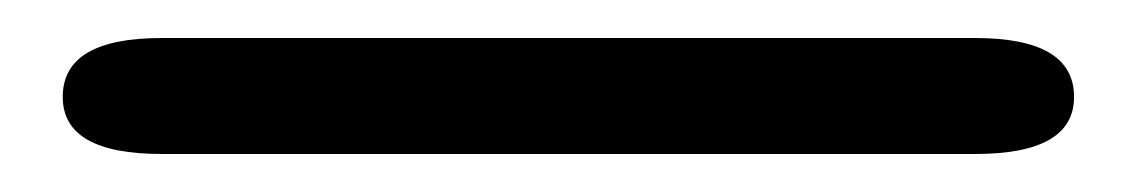

<svg xmlns="http://www.w3.org/2000/svg" viewBox="-20 59 599 101"><path d="M65 140Q13 140 13 110Q13 79 65 79H493Q545 79 545 110Q545 140 493 140Z"/></svg>

Font: Resource Han Rounded JP
Style: Regular
Weight: 400
Designer: Cyano Hao (round all glyphs); Ryoko NISHIZUKA 西塚涼子 (kana, bopomofo & ideographs); Paul D. Hunt (Latin, Greek & Cyrillic)
Foundry: Cyano Hao
Version: 0.990